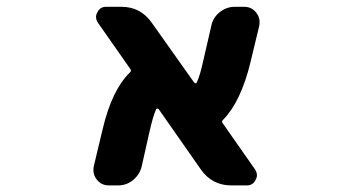

<svg xmlns="http://www.w3.org/2000/svg" viewBox="-20 -569 1040 571"><path d="M668 -17.6Q610.4 -17.6 577.1 -65.4L452.1 -244.1Q450.2 -246.1 447.8 -246.1Q445.3 -246.1 444.3 -244.1Q434.6 -222.7 423.8 -173.8L401.4 -74.2Q395.5 -49.8 376 -33.7Q356.4 -17.6 331.1 -17.6H303.7Q281.2 -17.6 267.6 -35.2Q257.8 -47.9 257.8 -62.5Q257.8 -68.4 258.8 -74.2L285.2 -184.6Q312.5 -300.8 366.2 -353.5Q372.1 -358.4 367.2 -364.3L271.5 -501Q265.6 -509.8 265.6 -518.6Q265.6 -525.4 269.5 -532.2Q277.3 -548.8 295.9 -548.8H340.8Q398.4 -548.8 431.6 -501L557.6 -323.2Q559.6 -321.3 562 -321.3Q564.5 -321.3 565.4 -324.2Q575.2 -344.7 585.9 -394.5L608.4 -492.2Q613.3 -516.6 633.3 -532.7Q653.3 -548.8 678.7 -548.8H706.1Q728.5 -548.8 742.2 -531.2Q752 -518.6 752 -503.9Q752 -498 751 -492.2L724.6 -382.8Q696.3 -266.6 643.6 -212.9Q637.7 -208 642.6 -202.1L738.3 -65.4Q744.1 -56.6 744.1 -47.9Q744.1 -41 740.2 -34.2Q732.4 -17.6 713.9 -17.6Z"/></svg>

Font: Rounded Mgen+ 1m bold
Style: Bold
Weight: 700
Designer: [Source Han Sans]
Ryoko NISHIZUKA  (kana & ideographs); Paul D. Hunt (Latin, Greek & Cyrillic); Wenlong ZHANG  (bopomofo
Version: Version 1.059.20150602